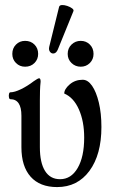

<svg xmlns="http://www.w3.org/2000/svg" viewBox="-20 -749 460 780"><path d="M212 11Q142 11 104.5 -31Q67 -73 67 -151V-279Q67 -346 22 -346Q18 -346 16.5 -353Q15 -360 16.5 -367Q18 -374 22 -374Q39 -374 65 -386.5Q91 -399 117 -419Q134 -431 139 -431Q145 -431 145 -417Q143 -399 142.5 -380Q142 -361 142 -342V-151Q142 -88 163 -54.5Q184 -21 224 -21Q269 -21 295.5 -66.5Q322 -112 322 -190Q322 -256 300.5 -304.5Q279 -353 241 -369Q241 -387 263 -406Q285 -425 316 -425Q337 -425 354 -400.5Q371 -376 381.5 -332.5Q392 -289 392 -233Q392 -121 343.5 -55Q295 11 212 11ZM215 -548Q209 -534 199.5 -532Q190 -530 183.5 -538Q177 -546 180 -559L220 -721Q222 -728 231.5 -728.5Q241 -729 253 -725Q265 -721 273 -715Q281 -709 278 -703ZM82 -478Q60 -478 45 -493Q30 -508 30 -530Q30 -553 45 -568Q60 -583 82 -583Q105 -583 120 -568Q135 -553 135 -530Q135 -508 120 -493Q105 -478 82 -478ZM308 -478Q286 -478 270.5 -493Q255 -508 255 -530Q255 -553 270.5 -568Q286 -583 308 -583Q330 -583 345 -568Q360 -553 360 -530Q360 -508 345 -493Q330 -478 308 -478Z"/></svg>

Font: Junicode Two Beta Condensed
Style: Regular
Weight: 400
Width: 3
Designer: Peter S. Baker
Foundry: Briery Creek Software
Version: Version 1.053; ttfautohint (v1.8.4)